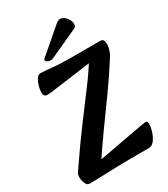

<svg xmlns="http://www.w3.org/2000/svg" viewBox="-220 -1007 975 1114"><g transform="rotate(-30 267.5 -450.0)"><path d="M41 7Q25 7 16 -15.5Q7 -38 8 -57Q9 -74 14 -81.5Q19 -89 32 -108Q111 -224 180 -316Q249 -408 308 -487Q367 -566 414 -643L429 -606L154 -569Q130 -565 113 -563.5Q96 -562 89 -562Q76 -562 69.5 -568.5Q63 -575 63 -593Q63 -607 69 -630Q75 -653 86.5 -672Q98 -691 114 -691Q137 -691 189 -685.5Q241 -680 327 -680H510Q529 -680 532.5 -660Q536 -640 530 -615.5Q524 -591 514 -575Q458 -486 394 -396.5Q330 -307 265.5 -218Q201 -129 145 -40L83 -65L434 -130Q463 -135 478.5 -138Q494 -141 500 -141Q514 -141 514 -124Q514 -106 509 -85Q504 -64 494.5 -44.5Q485 -25 472 -12.5Q459 0 443 0H352Q269 0 211.5 2Q154 4 113.5 5.5Q73 7 41 7ZM182 -757Q173 -751 173 -744Q173 -737 182.5 -731.5Q192 -726 202 -726Q208 -726 213.5 -727Q219 -728 225 -731L406 -814Q418 -819 422.5 -824.5Q427 -830 427 -841Q427 -857 418.5 -872Q410 -887 397 -897Q384 -907 371 -907Q357 -907 344 -896Z"/></g></svg>

Font: Alkatra Medium
Style: Regular
Weight: 500
Designer: Suman Bhandary
Version: Version 1.100;gftools[0.9.22]